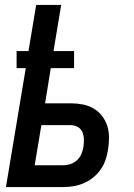

<svg xmlns="http://www.w3.org/2000/svg" viewBox="-20 -755 540 775"><path d="M4 0 84 -480H47V-549H95L126 -735H227L196 -549H279V-480H185L162 -338H265Q290 -338 313.5 -333.5Q337 -329 357 -317.5Q377 -306 391.5 -287.5Q406 -269 413 -247Q420 -225 420 -200Q420 -175 416 -151Q413 -130 406 -109.5Q399 -89 386 -70.5Q373 -52 355.5 -38Q338 -24 318 -15.5Q298 -7 277 -3.5Q256 0 235 0ZM235 -88Q250 -88 265 -93Q280 -98 291.5 -109Q303 -120 309 -134.5Q315 -149 317 -164Q319 -179 318.5 -194.5Q318 -210 312 -223Q306 -236 293 -243Q280 -250 265 -250H147L120 -88Z"/></svg>

Font: Iosevka Curly Semibold Oblique
Style: Regular
Weight: 600
Italic angle: -9°
Monospace: yes
Designer: Belleve Invis
Foundry: Belleve Invis
Version: Version 11.1.0; ttfautohint (v1.8.3)